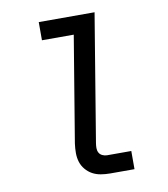

<svg xmlns="http://www.w3.org/2000/svg" viewBox="-82 -805 765 874"><g transform="rotate(-10 300.0 -367.5)"><path d="M357 0Q335 0 314 -3.5Q293 -7 275.5 -16.5Q258 -26 244.5 -42Q231 -58 225 -77.5Q219 -97 219 -118.5Q219 -140 222 -162L303 -651H156V-735H414L317 -148Q315 -136 315 -124.5Q315 -113 320 -103.5Q325 -94 335.5 -89Q346 -84 357 -84H469V0Z"/></g></svg>

Font: Iosevka Slab Medium Extended
Style: Italic
Weight: 500
Width: 7
Italic angle: -9°
Monospace: yes
Designer: Belleve Invis
Foundry: Belleve Invis
Version: Version 11.1.0; ttfautohint (v1.8.3)